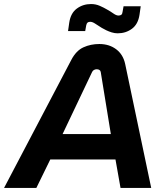

<svg xmlns="http://www.w3.org/2000/svg" viewBox="-60 -931 809 951"><path d="M-40 0 293 -634Q317 -680 353 -696.5Q389 -713 432 -713Q481 -713 515.5 -687Q550 -661 560 -614L689 0H537L512 -141H189L120 0ZM250 -267H489L439 -574Q438 -581 432.5 -584.5Q427 -588 419 -588Q412 -588 405.5 -584.5Q399 -581 396 -574ZM523 -766Q508 -766 493.5 -770.5Q479 -775 466.5 -781Q454 -787 444 -793Q426 -804 412 -813.5Q398 -823 387 -823Q378 -823 373.5 -819Q369 -815 367 -805L362 -777H277L283 -819Q290 -866 320.5 -888.5Q351 -911 391 -911Q414 -911 434.5 -902Q455 -893 470 -884Q488 -874 502 -864Q516 -854 527 -854Q536 -854 541 -858Q546 -862 547 -872L552 -900H637L631 -858Q624 -811 593.5 -788.5Q563 -766 523 -766Z"/></svg>

Font: MuseoModerno Thin SemiBold
Style: Italic
Weight: 600
Italic angle: -9°
Version: Version 1.003